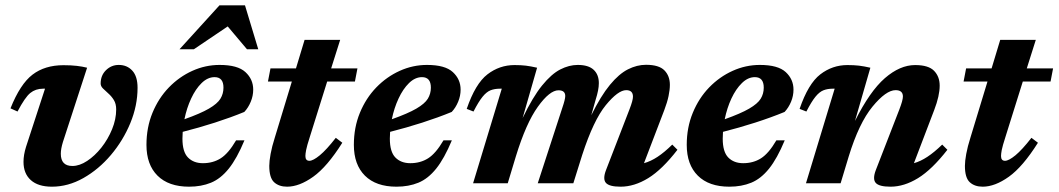

<svg xmlns="http://www.w3.org/2000/svg" viewBox="-20 -690 3986 723"><path d="M498 -359.5Q498 -292.5 470.8 -226.5Q443.5 -160.5 397.5 -106.2Q351.5 -52 294 -19.5Q236.5 13 175.5 13Q123.5 13 96 -11.8Q68.5 -36.5 68.5 -80.5Q68.5 -106.5 78 -137L149.5 -356H142Q114 -356 94 -339.8Q74 -323.5 46 -270L19.5 -282Q56 -373.5 102.5 -409Q149 -444.5 219 -444.5Q247.5 -444.5 269 -442Q290.5 -439.5 308 -435L217 -155.5Q209 -129.5 209 -111Q209 -65 252.5 -65Q279.5 -65 308.2 -84Q337 -103 361.8 -134.2Q386.5 -165.5 402 -203.2Q417.5 -241 417.5 -278Q417.5 -299 408.8 -313.2Q400 -327.5 388.2 -337.8Q376.5 -348 367.8 -356.8Q359 -365.5 359 -375.5Q359 -406 379.2 -425.8Q399.5 -445.5 427 -445.5Q458.5 -445.5 478.2 -424Q498 -402.5 498 -359.5Z M900.5 -161.5Q872 -93 841.5 -55Q811 -17 774.5 -2Q738 13 692 13Q615 13 573.2 -28.5Q531.5 -70 531.5 -144.5Q531.5 -210 554.2 -265.2Q577 -320.5 616 -360.8Q655 -401 704.2 -423.2Q753.5 -445.5 807 -445.5Q875 -445.5 904.2 -418.5Q933.5 -391.5 933.5 -352.5Q933.5 -329 924.2 -306.8Q915 -284.5 900 -268.5Q849 -247.5 789 -228.2Q729 -209 668 -193.5Q667 -180.5 667 -168Q667 -118 688 -96.8Q709 -75.5 744 -75.5Q782 -75.5 811 -93.8Q840 -112 869 -161.5ZM788 -399.5Q762 -399.5 739.2 -377.2Q716.5 -355 699.8 -319Q683 -283 674.5 -241Q735 -262.5 766.8 -281Q798.5 -299.5 810 -318.2Q821.5 -337 821.5 -360Q821.5 -399.5 788 -399.5ZM656 -504.5 806.5 -670H902.5L952.5 -504.5H910L837.5 -590.5L710 -504.5Z M1147 -175.5Q1135.5 -140 1132.8 -125.2Q1130 -110.5 1130 -102.5Q1130 -84.5 1145 -84.5Q1159 -84.5 1184.2 -105.2Q1209.5 -126 1244.5 -171L1269 -152.5Q1212 -62 1159.5 -24.5Q1107 13 1061 13Q1030.5 13 1012.2 -3.8Q994 -20.5 994 -65.5Q994 -83 999 -110.5Q1004 -138 1015 -172.5L1079 -383H989L998.5 -432.5H1094.5L1127 -540H1261L1227 -432.5H1326L1316.5 -383H1212Z M1681.5 -161.5Q1653 -93 1622.5 -55Q1592 -17 1555.5 -2Q1519 13 1473 13Q1396 13 1354.2 -28.5Q1312.5 -70 1312.5 -144.5Q1312.5 -210 1335.2 -265.2Q1358 -320.5 1397 -360.8Q1436 -401 1485.2 -423.2Q1534.5 -445.5 1588 -445.5Q1656 -445.5 1685.2 -418.5Q1714.5 -391.5 1714.5 -352.5Q1714.5 -329 1705.2 -306.8Q1696 -284.5 1681 -268.5Q1630 -247.5 1570 -228.2Q1510 -209 1449 -193.5Q1448 -180.5 1448 -168Q1448 -118 1469 -96.8Q1490 -75.5 1525 -75.5Q1563 -75.5 1592 -93.8Q1621 -112 1650 -161.5ZM1569 -399.5Q1543 -399.5 1520.2 -377.2Q1497.5 -355 1480.8 -319Q1464 -283 1455.5 -241Q1516 -262.5 1547.8 -281Q1579.5 -299.5 1591 -318.2Q1602.5 -337 1602.5 -360Q1602.5 -399.5 1569 -399.5Z M2531 -126Q2473.5 -51.5 2421 -19.2Q2368.5 13 2317 13Q2274.5 13 2261.8 -1.2Q2249 -15.5 2262 -49.5L2350.5 -278.5Q2363.5 -312 2363.5 -326Q2363.5 -350.5 2338 -350.5Q2307.5 -350.5 2261.2 -294Q2215 -237.5 2172.5 -107L2139 0H2005L2097.5 -284Q2108.5 -316 2108.5 -328.5Q2108.5 -350 2083 -350Q2050 -350 2005.5 -288.2Q1961 -226.5 1922.5 -101L1892 0H1761.5L1869.5 -356H1862Q1842.5 -356 1827.2 -350Q1812 -344 1797 -325.5Q1782 -307 1763 -270L1737.5 -280Q1770 -375 1815.5 -410Q1861 -445 1917.5 -445Q1941.5 -445 1960 -442.8Q1978.5 -440.5 2002.5 -435L1948 -245.5Q1986 -324.5 2021.2 -368Q2056.5 -411.5 2089.8 -428.5Q2123 -445.5 2155.5 -445.5Q2196 -445.5 2215.5 -427.2Q2235 -409 2235 -377Q2235 -364 2232 -348.8Q2229 -333.5 2223 -314.5L2206.5 -256Q2242.5 -329 2276.8 -370.5Q2311 -412 2344.8 -429Q2378.5 -446 2412.5 -446Q2461.5 -446 2482 -425Q2502.5 -404 2502.5 -370.5Q2502.5 -352 2497.5 -328.2Q2492.5 -304.5 2481.5 -275.5L2405 -75.5Q2430.5 -82.5 2456.2 -99.5Q2482 -116.5 2511.5 -145.5Z M2935 -161.5Q2906.5 -93 2876 -55Q2845.5 -17 2809 -2Q2772.5 13 2726.5 13Q2649.5 13 2607.8 -28.5Q2566 -70 2566 -144.5Q2566 -210 2588.8 -265.2Q2611.5 -320.5 2650.5 -360.8Q2689.5 -401 2738.8 -423.2Q2788 -445.5 2841.5 -445.5Q2909.5 -445.5 2938.8 -418.5Q2968 -391.5 2968 -352.5Q2968 -329 2958.8 -306.8Q2949.5 -284.5 2934.5 -268.5Q2883.5 -247.5 2823.5 -228.2Q2763.5 -209 2702.5 -193.5Q2701.5 -180.5 2701.5 -168Q2701.5 -118 2722.5 -96.8Q2743.5 -75.5 2778.5 -75.5Q2816.5 -75.5 2845.5 -93.8Q2874.5 -112 2903.5 -161.5ZM2822.5 -399.5Q2796.5 -399.5 2773.8 -377.2Q2751 -355 2734.2 -319Q2717.5 -283 2709 -241Q2769.5 -262.5 2801.2 -281Q2833 -299.5 2844.5 -318.2Q2856 -337 2856 -360Q2856 -399.5 2822.5 -399.5Z M3016.5 -270 2991 -280Q3023.5 -375 3069 -410Q3114.5 -445 3171 -445Q3195.5 -445 3214.5 -442.8Q3233.5 -440.5 3257.5 -435L3199.5 -234.5Q3255.5 -346.5 3312.2 -395.8Q3369 -445 3426 -445Q3476.5 -445 3497.5 -423.2Q3518.5 -401.5 3518.5 -367.5Q3518.5 -329.5 3498 -276L3421.5 -75.5Q3446.5 -82.5 3472.2 -99.5Q3498 -116.5 3528 -145.5L3547.5 -126Q3489.5 -51.5 3437 -19.2Q3384.5 13 3333.5 13Q3290.5 13 3277.8 -1.2Q3265 -15.5 3278 -49.5L3366.5 -277.5Q3380 -312.5 3380 -326.5Q3380 -350.5 3352.5 -350.5Q3316.5 -350.5 3265.5 -288.5Q3214.5 -226.5 3176 -101L3145.5 0H3015L3123 -356H3115.5Q3096 -356 3080.8 -350Q3065.5 -344 3050.5 -325.5Q3035.5 -307 3016.5 -270Z M3766.5 -175.5Q3755 -140 3752.2 -125.2Q3749.5 -110.5 3749.5 -102.5Q3749.5 -84.5 3764.5 -84.5Q3778.5 -84.5 3803.8 -105.2Q3829 -126 3864 -171L3888.5 -152.5Q3831.5 -62 3779 -24.5Q3726.5 13 3680.5 13Q3650 13 3631.8 -3.8Q3613.5 -20.5 3613.5 -65.5Q3613.5 -83 3618.5 -110.5Q3623.5 -138 3634.5 -172.5L3698.5 -383H3608.5L3618 -432.5H3714L3746.5 -540H3880.5L3846.5 -432.5H3945.5L3936 -383H3831.5Z"/></svg>

Font: Newsreader Text
Style: Bold Italic
Weight: 700
Italic angle: -17°
Designer: Hugues Gentile
Foundry: Production Type
Version: Version 1.001